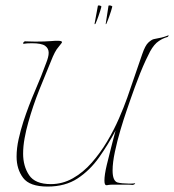

<svg xmlns="http://www.w3.org/2000/svg" viewBox="-20 -677 640 706"><path d="M155 9Q89 9 65 -23Q41 -55 41 -101Q41 -132 48.5 -165.5Q56 -199 66 -230Q85 -288 109 -343.5Q133 -399 150 -446Q154 -456 156.5 -465.5Q159 -475 159 -483Q159 -499 146 -508.5Q133 -518 97 -518Q88 -518 80 -517.5Q72 -517 67 -516Q65 -516 65 -518Q65 -520 67.5 -522.5Q70 -525 72 -525Q79 -525 89 -524.5Q99 -524 110 -524Q126 -524 142.5 -524.5Q159 -525 169 -526Q177 -527 183 -527Q189 -527 193 -527Q208 -527 208 -522Q208 -520 204 -515.5Q200 -511 195 -504Q182 -490 167 -451Q149 -408 125 -348Q101 -288 84 -227Q76 -199 70.5 -169Q65 -139 65 -112Q65 -66 87 -33Q109 0 167 0Q210 0 248 -21.5Q286 -43 317.5 -79Q349 -115 374 -157Q399 -199 417.5 -241.5Q436 -284 448 -318L503 -478Q514 -510 525.5 -520.5Q537 -531 545 -533Q557 -536 564.5 -537Q572 -538 585 -542L599 -547Q601 -548 599.5 -545Q598 -542 596 -541Q578 -536 564 -526Q547 -515 532 -488Q526 -477 516 -455.5Q506 -434 495.5 -408Q485 -382 476 -357Q467 -332 461 -315Q457 -303 446 -271.5Q435 -240 423 -199.5Q411 -159 402.5 -119Q394 -79 394 -50Q394 -12 412 -6Q420 -4 430.5 -3Q441 -2 451 -2Q458 -2 464 -2Q470 -2 475 -3Q477 -3 477 -2Q477 -1 473.5 1Q470 3 467 3Q460 2 449 2Q438 2 427 2Q411 2 397.5 2Q384 2 379 3Q376 4 371 4Q364 4 364 -13Q364 -34 372.5 -70Q381 -106 388 -132Q390 -140 393.5 -153.5Q397 -167 400.5 -180Q404 -193 405 -197Q378 -146 344.5 -98.5Q311 -51 265.5 -21Q220 9 155 9ZM328 -591 340 -656Q341 -657 344 -657Q349 -657 352 -654L353 -653Q349 -637 342 -617.5Q335 -598 332 -592Q331 -588 329 -588Q327 -588 328 -591ZM369 -591 379 -656Q380 -657 383 -657Q389 -657 392 -654L393 -653Q389 -637 382 -617.5Q375 -598 372 -592Q371 -588 369.5 -588Q368 -588 369 -591Z"/></svg>

Font: Explora
Style: Regular
Weight: 400
Designer: Robert E. Leuschke
Foundry: Robert E. Leuschke
Version: Version 1.010